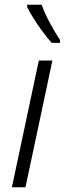

<svg xmlns="http://www.w3.org/2000/svg" viewBox="-20 -786 273 806"><path d="M30 0 143 -532H200L87 0ZM197 -606Q180 -625 159.5 -652.5Q139 -680 121 -708.5Q103 -737 94 -756V-766H155Q168 -729 190.5 -688Q213 -647 232 -618V-606Z"/></svg>

Font: Noto Sans Light
Style: Italic
Weight: 300
Italic angle: -12°
Designer: Monotype Design Team
Foundry: Monotype Imaging Inc.
Version: Version 2.013; ttfautohint (v1.8.4.7-5d5b)